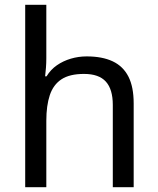

<svg xmlns="http://www.w3.org/2000/svg" viewBox="-20 -780 658 800"><path d="M173 -537Q173 -518 171.5 -498Q170 -478 168 -462H174Q191 -490 217 -508Q243 -526 275 -535.5Q307 -545 341 -545Q406 -545 449.5 -524.5Q493 -504 515 -461Q537 -418 537 -349V0H450V-343Q450 -408 421 -440Q392 -472 330 -472Q270 -472 236 -449.5Q202 -427 187.5 -383.5Q173 -340 173 -277V0H85V-760H173Z"/></svg>

Font: Noto Sans Lao Looped
Style: Regular
Weight: 400
Designer: Mark Frömberg, Ben Mitchell
Foundry: The Fontpad Ltd
Version: Version 1.001